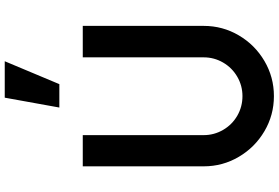

<svg xmlns="http://www.w3.org/2000/svg" viewBox="-194 -908 1118 769"><g transform="rotate(-90 364.5 -523.0)"><path d="M645.8 -265.6V-750H519.8V-265.6Q519.8 -224 499 -188Q478.1 -152.1 442.2 -131.2Q406.3 -110.4 364.6 -110.4Q321.9 -110.4 285.9 -131.2Q250 -152.1 229.2 -188Q208.3 -224 208.3 -265.6V-750H83.3V-265.6Q83.3 -189.6 121.4 -125Q159.4 -60.4 224 -22.4Q288.5 15.6 364.6 15.6Q440.6 15.6 505.2 -22.4Q569.8 -60.4 607.8 -125Q645.8 -189.6 645.8 -265.6ZM358.3 -1062.5H504.2L412.5 -843.8H318.8Z"/></g></svg>

Font: Vladivostok Bold
Style: Regular
Weight: 700
Width: 4
Designer: Michael Sharanda
Foundry: Michael Sharanda
Version: Version 1.005